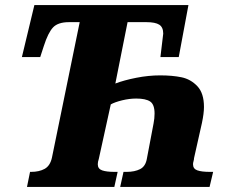

<svg xmlns="http://www.w3.org/2000/svg" viewBox="-20 -734 884 754"><path d="M98 -59H102Q134 -59 155.5 -71Q177 -83 184 -115L293 -647H251Q208 -647 188.5 -626.5Q169 -606 152 -553L138 -510H66L115 -714H720L682 -510H610Q621 -598 621 -602Q621 -627 605.5 -637Q590 -647 555 -647H481L433 -406Q467 -419 515 -428.5Q563 -438 609 -438Q657 -438 693 -430.5Q729 -423 755 -395.5Q781 -368 781 -314Q781 -289 773 -251L742 -113Q742 -108 740 -101Q738 -94 738 -89Q738 -71 755 -65Q772 -59 805 -59H817L803 0H452L465 -59H477Q509 -59 530.5 -70Q552 -81 557 -112L583 -249Q587 -269 587 -288Q587 -324 569.5 -335.5Q552 -347 515 -347Q488 -347 459.5 -340Q431 -333 415 -324L368 -110Q364 -98 364 -89Q364 -71 381 -65Q398 -59 430 -59H442L429 0H86Z"/></svg>

Font: Noto Serif NarrowBlack
Style: Italic
Weight: 900
Width: 4
Italic angle: -12°
Designer: Monotype Design Team
Foundry: Monotype Imaging Inc.
Version: Version 1.001